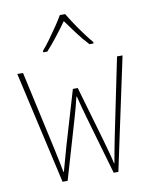

<svg xmlns="http://www.w3.org/2000/svg" viewBox="-85 -826 701 891"><g transform="rotate(-10 265.0 -381.0)"><path d="M137 1 17 -528H44L126 -156Q135 -116 139.5 -91.5Q144 -67 149 -43H151Q157 -64 164.5 -91.5Q172 -119 183 -158L259 -415H282L357 -156Q367 -120 374.5 -93Q382 -66 387 -42H389Q394 -73 398.5 -94.5Q403 -116 410 -154L487 -528H513L400 1H378L298 -276Q291 -302 284 -326.5Q277 -351 271 -377H269Q263 -351 256 -325.5Q249 -300 242 -276L161 1ZM153 -613Q169 -631 189 -658.5Q209 -686 228 -714Q247 -742 259 -763H284Q297 -741 316 -712.5Q335 -684 355.5 -656.5Q376 -629 390 -613V-606H371Q345 -633 319 -668Q293 -703 272 -732Q252 -704 224.5 -668.5Q197 -633 172 -606H153Z"/></g></svg>

Font: Noto Sans Mono Condensed Thin
Style: Regular
Weight: 100
Width: 3
Designer: Monotype Design Team
Foundry: Monotype Imaging Inc.
Version: Version 2.014; ttfautohint (v1.8.4.7-5d5b)